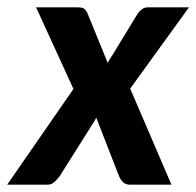

<svg xmlns="http://www.w3.org/2000/svg" viewBox="-45 -505 537 525"><path d="M155.8 -261.7 53.7 -484.9H167Q179.2 -484.9 184.6 -481.4Q189.9 -478 193.8 -469.7L249.5 -333Q252 -338.4 255.1 -343.5Q258.3 -348.6 262.2 -354L331.5 -467.8Q337.9 -476.1 344.2 -480.5Q350.6 -484.9 359.4 -484.9H471.7L311 -262.7L423.8 0H311Q298.3 0 291.5 -6.8Q284.7 -13.7 280.8 -22.5L218.3 -183.1Q215.8 -178.2 213.4 -174.3Q210.9 -170.4 208.5 -166.5L117.7 -22.5Q111.3 -14.2 103.5 -7.1Q95.7 0 84.5 0H-25.4Z"/></svg>

Font: Carlito
Style: Bold Italic
Weight: 700
Italic angle: -7°
Designer: Lukasz Dziedzic
Foundry: tyPoland Lukasz Dziedzic
Version: Version 1.104